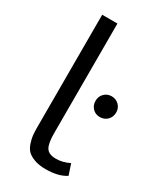

<svg xmlns="http://www.w3.org/2000/svg" viewBox="-182 -760 705 840"><g transform="rotate(30 171.0 -340.5)"><path d="M75 -695H152V-140Q152 -89 165 -68.5Q178 -48 215 -48Q248 -48 282 -65L300 -11Q262 14 198 14Q164 14 140 5Q116 -4 104 -16.5Q92 -29 85 -50.5Q78 -72 76.5 -88.5Q75 -105 75 -129ZM238 -355Q238 -377 253 -392Q268 -407 290 -407Q312 -407 327 -392Q342 -377 342 -355Q342 -332 327 -317Q312 -302 289 -302Q267 -302 252.5 -317Q238 -332 238 -355Z"/></g></svg>

Font: BreeCF
Style: Light
Weight: 300
Designer: Veronika Burian, Jos Scaglione
Foundry: TypeTogether
Version: Version 0.0.2